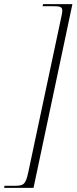

<svg xmlns="http://www.w3.org/2000/svg" viewBox="-73 -780 370 928"><path d="M-53 128H89L277 -760H135L133 -750H183C215 -750 228 -748 228 -729C228 -722 227 -715 225 -706L64 51C51 114 40 118 -5 118H-51Z"/></svg>

Font: Noto Serif Display ExtraCondensed ExtraLight
Style: Italic
Weight: 200
Width: 2
Italic angle: -12°
Designer: Monotype Design Team
Foundry: Monotype Imaging Inc.
Version: Version 2.009